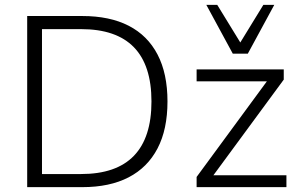

<svg xmlns="http://www.w3.org/2000/svg" viewBox="-20 -771 1232 791"><path d="M92 0V-705H319Q432 -705 510 -665Q588 -625 629 -546.5Q670 -468 670 -353Q670 -238 629 -159.5Q588 -81 510 -40.5Q432 0 319 0ZM153 -54H314Q459 -54 531.5 -129Q604 -204 604 -353Q604 -502 531.5 -576.5Q459 -651 314 -651H153ZM790 0V-42L1092 -453V-436H790V-485H1149V-443L846 -31V-49H1160V0ZM939 -550 830 -751H875L970 -596L1065 -751H1110L1001 -550Z"/></svg>

Font: Nunito Sans 12pt ExtraLight Light
Style: Regular
Weight: 300
Version: Version 3.101;gftools[0.9.27]